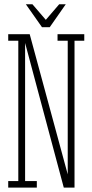

<svg xmlns="http://www.w3.org/2000/svg" viewBox="-20 -856 422 876"><path d="M17.5 0V-30H63.5V-670H17.5V-700H115.5L289 -60.5V-670H242.5V-700H364.5V-670H320V0H271L94.5 -660V-30H148V0ZM171.5 -732 98 -836.5H128L189 -765.5L250 -836.5H280L207 -732Z"/></svg>

Font: Imbue 10pt Thin
Style: Regular
Weight: 100
Designer: Tyler Finck
Foundry: Etcetera Type Company
Version: Version 1.102; ttfautohint (v1.8.3)